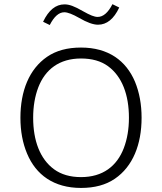

<svg xmlns="http://www.w3.org/2000/svg" viewBox="-20 -902 782 927"><path d="M371.1 -672.4C305.2 -672.4 251 -657.7 207.5 -627.9C121.1 -568.8 78.6 -462.9 78.6 -333.5C78.6 -268.6 89.4 -210.9 110.8 -160.2C153.3 -58.1 239.7 5.4 371.1 5.4C437 5.4 491.2 -9.3 534.7 -39.1C621.1 -98.1 663.6 -204.1 663.6 -333.5C663.6 -398.4 652.8 -456.1 631.8 -507.3C588.9 -608.9 503.4 -672.4 371.1 -672.4ZM371.1 -619.6C423.8 -619.6 467.3 -607.4 501.5 -582.5C569.8 -532.7 602.5 -443.4 602.5 -333.5C602.5 -278.8 594.2 -230 577.6 -186.5C544.4 -100.1 476.6 -46.9 371.1 -46.9C318.8 -46.9 275.4 -59.6 241.2 -84.5C172.9 -134.3 140.1 -223.6 140.1 -333.5C140.1 -388.2 148.4 -437 165 -480.5C198.2 -566.4 266.1 -619.6 371.1 -619.6ZM220.2 -781.2C241.2 -822.3 264.6 -842.8 290.5 -842.8C306.6 -842.8 330.6 -833.5 362.3 -815.4C399.9 -793.5 430.2 -782.7 453.1 -782.7C495.6 -782.7 529.8 -810.5 555.7 -865.7L522.9 -881.8C502 -840.8 478 -820.3 451.7 -820.3C435.5 -820.3 416 -828.1 380.4 -848.1C338.9 -872.1 314.5 -880.9 291.5 -880.9C249 -880.9 214.8 -853 188 -796.9Z"/></svg>

Font: Estedad Light
Style: Regular
Weight: 300
Designer: Amin Abedi
Version: Version 7.3